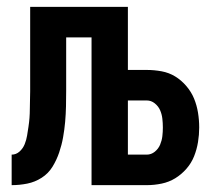

<svg xmlns="http://www.w3.org/2000/svg" viewBox="-20 -540 640 560"><path d="M14 0V-89Q27 -89 37 -98Q47 -107 52 -119.5Q57 -132 59 -144.5Q61 -157 63 -170Q65 -183 66 -196Q67 -209 67 -222Q67 -235 67.5 -248Q68 -261 68 -274V-520H353V-336H408Q430 -336 451.5 -332Q473 -328 491 -317Q509 -306 523.5 -289Q538 -272 546 -252.5Q554 -233 557.5 -211.5Q561 -190 561 -168Q561 -147 557.5 -125.5Q554 -104 546 -84Q538 -64 523.5 -47.5Q509 -31 491 -20Q473 -9 451.5 -4.5Q430 0 408 0H247V-431H173V-276Q173 -253 172.5 -230Q172 -207 170 -184.5Q168 -162 164 -139.5Q160 -117 152.5 -95Q145 -73 133 -53.5Q121 -34 101.5 -21.5Q82 -9 59.5 -4.5Q37 0 14 0ZM408 -89Q421 -89 431.5 -97.5Q442 -106 447 -118Q452 -130 453.5 -142.5Q455 -155 455 -168Q455 -181 453.5 -194Q452 -207 447 -218.5Q442 -230 431.5 -238.5Q421 -247 408 -247H353V-89Z"/></svg>

Font: Iosevka Extended
Style: Bold
Weight: 700
Width: 7
Monospace: yes
Designer: Belleve Invis
Foundry: Belleve Invis
Version: Version 32.5.0; ttfautohint (v1.8.4)